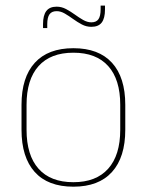

<svg xmlns="http://www.w3.org/2000/svg" viewBox="-20 -674 539 705"><path d="M249.5 11.5Q156 11.5 107.5 -42.5Q59 -96.5 59 -197.5V-289Q59 -390 107.8 -443.5Q156.5 -497 249.5 -497Q342.5 -497 391.2 -443.5Q440 -390 440 -289V-197.5Q440 -96.5 391.2 -42.5Q342.5 11.5 249.5 11.5ZM249.5 -5Q333 -5 377.2 -54.5Q421.5 -104 421.5 -197.5V-289Q421.5 -382 377.5 -431.2Q333.5 -480.5 249.5 -480.5Q165.5 -480.5 121.5 -431.2Q77.5 -382 77.5 -289V-197.5Q77.5 -104 121.5 -54.5Q165.5 -5 249.5 -5ZM315.5 -575.5Q297 -575.5 280.5 -584.2Q264 -593 248.5 -604.2Q233 -615.5 218 -624.2Q203 -633 188 -633Q170 -633 161.8 -621.5Q153.5 -610 153.5 -585V-571H138V-585.5Q138 -617.5 150 -633.5Q162 -649.5 188 -649.5Q206 -649.5 222.5 -640.8Q239 -632 254.5 -620.8Q270 -609.5 285.2 -600.8Q300.5 -592 315.5 -592Q333.5 -592 341.5 -603.5Q349.5 -615 349.5 -640V-653.5H365.5V-639Q365.5 -607 353.5 -591.2Q341.5 -575.5 315.5 -575.5Z"/></svg>

Font: Anek Tamil Medium Thin
Style: Regular
Weight: 250
Version: Version 1.003